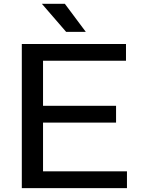

<svg xmlns="http://www.w3.org/2000/svg" viewBox="-20 -966 722 986"><path d="M92 0V-740H627V-654H201V-422.5H576V-336.5H201V-86H632V0ZM319.5 -802.5 195 -946.5H313L420.5 -802.5Z"/></svg>

Font: Encode Sans Expanded Medium
Style: Regular
Weight: 500
Width: 7
Designer: Multiple Designers
Foundry: Impallari Type
Version: Version 3.000; ttfautohint (v1.8.3) -l 8 -r 50 -G 200 -x 14 